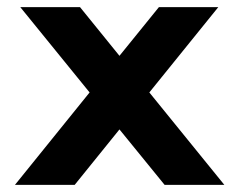

<svg xmlns="http://www.w3.org/2000/svg" viewBox="-20 -520 673 540"><path d="M37 -500 232 -260 22 0H190L316 -156L443 0H611L400 -260L594 -500H427L316 -363L205 -500Z"/></svg>

Font: LT Wave Bold
Style: Regular
Weight: 700
Designer: Daniel Lyons
Version: Version 2.5 (Glyphs App)